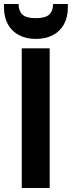

<svg xmlns="http://www.w3.org/2000/svg" viewBox="-35 -942 360 962"><path d="M74 0V-700H214V0ZM144 -747Q96 -747 60 -766Q24 -785 4.5 -820.5Q-15 -856 -15 -904V-922H58Q58 -888 77 -869.5Q96 -851 144 -851Q193 -851 212 -869.5Q231 -888 231 -922H305V-904Q305 -855 285 -819.5Q265 -784 229 -765.5Q193 -747 144 -747Z"/></svg>

Font: DM Sans 9pt ExtraBold
Style: Regular
Weight: 800
Version: Version 4.004;gftools[0.9.30]